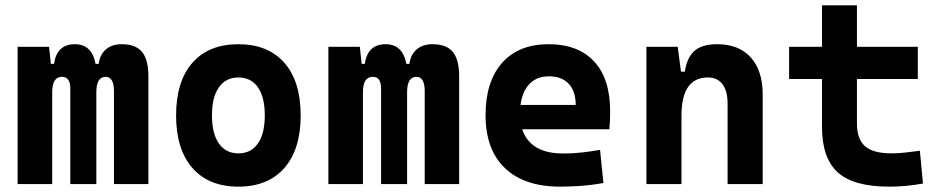

<svg xmlns="http://www.w3.org/2000/svg" viewBox="-20 -694 3556 724"><path d="M409.7 0V-350.6Q409.7 -404.3 378.4 -404.3Q343.3 -404.3 343.3 -346.2V0H245.1V-360.4Q245.1 -404.3 213.9 -404.3Q176.8 -404.3 176.8 -346.2V0H46.4V-517.6H165L171.9 -453.1H183.6Q194.3 -527.3 262.2 -527.3Q326.7 -527.3 340.3 -453.1H352.1Q356.4 -487.8 379.2 -507.6Q401.9 -527.3 439 -527.3Q491.2 -527.3 515.4 -498.5Q539.6 -469.7 539.6 -405.3V0Z M878.9 9.8Q767.1 9.8 705.6 -60.5Q644 -130.9 644 -258.8Q644 -387.2 705.6 -457.3Q767.1 -527.3 878.9 -527.3Q990.7 -527.3 1052.2 -457.3Q1113.8 -387.2 1113.8 -258.8Q1113.8 -130.9 1052.2 -60.5Q990.7 9.8 878.9 9.8ZM878.9 -115.7Q926.8 -115.7 952.6 -153.1Q978.5 -190.4 978.5 -258.8Q978.5 -327.6 952.6 -364.7Q926.8 -401.9 878.9 -401.9Q831.5 -401.9 805.4 -364.7Q779.3 -327.6 779.3 -258.8Q779.3 -190.4 805.4 -153.1Q831.5 -115.7 878.9 -115.7Z M1581.5 0V-350.6Q1581.5 -404.3 1550.3 -404.3Q1515.1 -404.3 1515.1 -346.2V0H1417V-360.4Q1417 -404.3 1385.7 -404.3Q1348.6 -404.3 1348.6 -346.2V0H1218.3V-517.6H1336.9L1343.8 -453.1H1355.5Q1366.2 -527.3 1434.1 -527.3Q1498.5 -527.3 1512.2 -453.1H1523.9Q1528.3 -487.8 1551 -507.6Q1573.7 -527.3 1610.8 -527.3Q1663.1 -527.3 1687.3 -498.5Q1711.4 -469.7 1711.4 -405.3V0Z M2091.8 9.8Q1957.5 9.8 1884.3 -59.8Q1811 -129.4 1811 -259.8Q1811 -386.7 1873.3 -457Q1935.5 -527.3 2048.8 -527.3Q2159.7 -527.3 2220.2 -462.4Q2280.8 -397.5 2280.8 -273.4Q2280.8 -238.3 2277.8 -206.5H1949.2Q1979.5 -115.2 2103.5 -115.2Q2138.7 -115.2 2172.9 -118.9Q2207 -122.6 2242.7 -128.9L2255.4 -3.9Q2205.6 4.9 2164.6 7.3Q2123.5 9.8 2091.8 9.8ZM1942.9 -298.3H2150.9Q2150.9 -350.6 2124.3 -378.4Q2097.7 -406.2 2049.8 -406.2Q2004.9 -406.2 1977.3 -378.2Q1949.7 -350.1 1942.9 -298.3Z M2723.6 0V-304.2Q2723.6 -351.1 2704.3 -376.5Q2685.1 -401.9 2649.4 -401.9Q2549.8 -401.9 2549.8 -258.3V0H2417.5V-517.6H2535.6L2547.9 -423.8H2562.5Q2569.8 -476.1 2598.1 -501.7Q2626.5 -527.3 2684.1 -527.3Q2766.1 -527.3 2811 -477.5Q2856 -427.7 2856 -336.9V0Z M3332.5 9.8Q3198.7 9.8 3139.2 -43.9Q3079.6 -97.7 3079.6 -215.8V-396H2955.6V-517.6H3079.6V-673.8H3211.4V-517.6H3440.9V-396H3211.4V-228.5Q3211.4 -169.4 3241.9 -142.6Q3272.5 -115.7 3342.3 -115.7Q3364.7 -115.7 3390.4 -118.4Q3416 -121.1 3448.7 -125.5L3460.4 -2Q3428.2 3.9 3397.7 6.8Q3367.2 9.8 3332.5 9.8Z"/></svg>

Font: Cascadia Mono PL
Style: Bold
Weight: 700
Monospace: yes
Designer: Aaron Bell
Foundry: Saja Typeworks
Version: Version 2404.023; ttfautohint (v1.8.4)